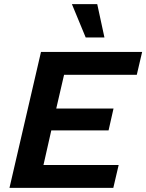

<svg xmlns="http://www.w3.org/2000/svg" viewBox="-20 -912 710 932"><path d="M26 0 179 -660H670L644 -549H291L253 -385H531L507 -279H229L191 -111H556L530 0ZM452 -892 487 -730H396L329 -892Z"/></svg>

Font: Work Sans SemiBold
Style: Italic
Weight: 600
Italic angle: -13°
Designer: Wei Huang
Foundry: Wei Huang
Version: Version 2.012; ttfautohint (v1.8.3)